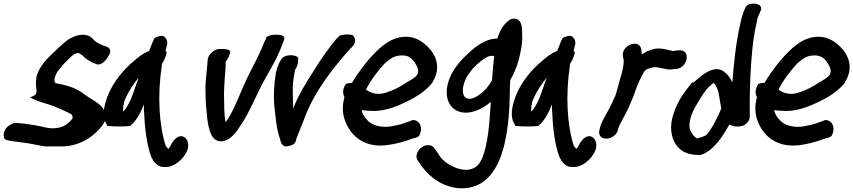

<svg xmlns="http://www.w3.org/2000/svg" viewBox="-83 -760 4640 1044"><path d="M-59 -5C-47 4 -30 5 -30 5L-14 8H-12C13 11 42 16 69 19C96 23 130 32 162 36H235C316 40 386 10 438 -39C454 -54 480 -80 489 -107L490 -113C495 -157 471 -184 445 -201C423 -219 397 -230 376 -247C352 -265 326 -280 294 -290L258 -300C244 -302 225 -306 217 -309C212 -324 211 -321 217 -345L227 -367C230 -372 246 -393 271 -420C296 -446 315 -462 320 -465C336 -472 341 -472 349 -470L365 -459C380 -442 401 -429 421 -419L435 -414C463 -397 495 -430 509 -460C518 -472 522 -493 502 -504C497 -506 496 -507 488 -509L470 -516C460 -521 450 -525 444 -529C432 -536 422 -552 403 -564H402C369 -578 336 -570 302 -553C277 -540 251 -515 215 -481C180 -448 156 -423 143 -402C131 -384 122 -366 118 -351H117V-350C101 -279 135 -254 96 -237L80 -230L93 -224C139 -201 174 -197 208 -183C239 -171 273 -155 304 -140C311 -131 312 -129 312 -118C293 -90 265 -69 226 -64C183 -57 148 -73 102 -80C78 -83 53 -88 23 -90L4 -92C-3 -93 -22 -87 -33 -78C-64 -58 -67 -25 -59 -5Z M506 -247C480 -183 468 -121 500 -79L499 -75H504C537 -72 590 -71 625 -75C660 -104 682 -149 699 -192C699 -178 699 -160 701 -145C704 -63 716 33 740 94C752 119 767 137 788 145C853 162 899 113 917 90L930 70C951 29 937 -5 918 -15C903 -25 877 -20 855 13C851 19 848 24 844 34L834 48C834 48 833 48 832 49C829 46 824 42 818 33C782 -79 772 -241 797 -404C797 -408 797 -411 798 -414C806 -424 815 -443 822 -468C824 -473 824 -479 817 -484C821 -495 823 -512 827 -525C826 -537 820 -576 779 -562C766 -559 760 -555 755 -550C749 -535 737 -509 728 -483C695 -471 670 -450 640 -424C589 -381 535 -317 506 -247ZM601 -229C619 -268 645 -306 671 -338C657 -301 644 -259 630 -224C623 -206 603 -169 588 -153C584 -169 587 -199 601 -229Z M1046 -431C1044 -397 1039 -356 1035 -312C1033 -258 1035 -197 1041 -146C1044 -102 1051 -59 1067 -25C1076 -10 1096 21 1146 3C1183 -13 1209 -51 1225 -78C1236 -94 1249 -114 1260 -135C1296 -202 1326 -275 1362 -338C1394 -393 1433 -462 1456 -529L1460 -539C1462 -544 1467 -555 1457 -564C1443 -575 1377 -575 1365 -556L1360 -543C1356 -536 1350 -521 1343 -504C1327 -464 1300 -415 1278 -370C1227 -273 1194 -163 1144 -95C1135 -132 1136 -194 1135 -251C1136 -299 1140 -350 1144 -398C1144 -410 1143 -416 1144 -424C1150 -432 1163 -450 1169 -476C1172 -489 1147 -494 1123 -494C1115 -494 1104 -494 1090 -489H1089C1071 -480 1047 -460 1046 -431Z M1450 -442C1428 -413 1420 -376 1416 -359L1415 -356H1416C1406 -295 1405 -243 1408 -191C1415 -129 1419 -60 1440 -4C1441 1 1446 49 1490 33C1501 31 1522 25 1527 2C1527 1 1528 -5 1532 -15C1546 -53 1560 -82 1577 -129C1633 -270 1721 -381 1819 -493L1830 -503C1857 -528 1849 -557 1834 -569C1816 -574 1785 -575 1761 -565V-562L1749 -552C1706 -502 1661 -437 1624 -377C1584 -315 1542 -248 1511 -170C1511 -232 1503 -293 1518 -360C1519 -366 1520 -379 1523 -383C1542 -411 1538 -436 1538 -446C1527 -464 1468 -466 1450 -442Z M1798 -304C1777 -273 1781 -248 1790 -232C1777 -183 1779 -145 1792 -107C1823 -19 1899 45 2023 29C2059 24 2092 16 2124 6L2164 -8C2179 -10 2188 -15 2193 -19L2194 -18C2215 -53 2206 -84 2190 -97C2180 -106 2168 -110 2152 -105L2151 -103L2108 -88C2091 -82 2068 -77 2037 -72C1981 -65 1935 -82 1915 -106C1900 -122 1888 -138 1883 -161C1898 -159 1917 -158 1936 -157C1992 -154 2045 -171 2086 -188C2142 -213 2222 -249 2269 -312L2270 -316C2314 -387 2289 -450 2261 -486C2236 -515 2205 -543 2164 -555C2082 -576 2012 -530 1962 -479C1917 -435 1869 -373 1831 -310C1815 -309 1804 -306 1798 -304ZM1907 -273C1932 -323 1974 -378 2008 -414C2037 -441 2059 -455 2090 -458C2137 -463 2157 -443 2174 -417C2188 -396 2198 -372 2184 -351C2174 -339 2151 -324 2128 -312C2096 -289 2056 -269 2015 -256C1972 -242 1932 -253 1907 -273Z M2183 80C2180 92 2182 105 2189 114C2196 125 2204 134 2211 145C2260 211 2329 257 2417 264C2681 274 2688 -115 2690 -301L2691 -315V-323C2715 -364 2736 -418 2746 -471C2755 -510 2759 -549 2756 -577C2755 -579 2766 -676 2696 -656C2689 -654 2683 -648 2678 -644C2651 -622 2633 -589 2621 -550C2562 -552 2503 -508 2467 -473C2432 -442 2394 -402 2368 -349C2307 -218 2379 -120 2494 -154C2527 -164 2558 -182 2586 -206C2582 -150 2578 -85 2571 -33C2555 73 2534 141 2486 157H2485C2458 169 2420 163 2388 149C2350 133 2317 108 2300 76L2278 45C2272 37 2263 29 2245 29C2218 29 2190 51 2183 80ZM2470 -364C2492 -396 2525 -425 2555 -444C2575 -456 2587 -459 2604 -455C2600 -415 2595 -365 2592 -322L2588 -316C2562 -273 2527 -241 2489 -226C2411 -203 2426 -309 2470 -364Z M2725 -247C2699 -183 2687 -121 2719 -79L2718 -75H2723C2756 -72 2809 -71 2844 -75C2879 -104 2901 -149 2918 -192C2918 -178 2918 -160 2920 -145C2923 -63 2935 33 2959 94C2971 119 2986 137 3007 145C3072 162 3118 113 3136 90L3149 70C3170 29 3156 -5 3137 -15C3122 -25 3096 -20 3074 13C3070 19 3067 24 3063 34L3053 48C3053 48 3052 48 3051 49C3048 46 3043 42 3037 33C3001 -79 2991 -241 3016 -404C3016 -408 3016 -411 3017 -414C3025 -424 3034 -443 3041 -468C3043 -473 3043 -479 3036 -484C3040 -495 3042 -512 3046 -525C3045 -537 3039 -576 2998 -562C2985 -559 2979 -555 2974 -550C2968 -535 2956 -509 2947 -483C2914 -471 2889 -450 2859 -424C2808 -381 2754 -317 2725 -247ZM2820 -229C2838 -268 2864 -306 2890 -338C2876 -301 2863 -259 2849 -224C2842 -206 2822 -169 2807 -153C2803 -169 2806 -199 2820 -229Z M3176 -52C3171 -32 3180 -6 3213 -6C3240 -6 3264 -23 3274 -44L3275 -47L3280 -64C3292 -98 3319 -137 3338 -181V-182C3348 -207 3362 -234 3372 -267C3387 -309 3398 -332 3416 -364C3425 -380 3431 -385 3452 -389L3465 -393C3476 -396 3489 -395 3500 -392C3554 -381 3555 -382 3555 -382C3564 -382 3574 -383 3588 -385H3596C3662 -396 3673 -495 3607 -486H3598C3590 -485 3586 -484 3574 -482L3573 -483L3557 -487C3548 -489 3542 -491 3536 -492L3518 -495C3493 -499 3470 -494 3455 -488L3434 -481C3427 -475 3417 -471 3406 -464C3406 -473 3406 -482 3404 -492C3393 -552 3294 -514 3304 -454C3305 -443 3307 -442 3308 -437C3310 -418 3305 -391 3298 -362C3295 -349 3291 -337 3288 -330V-328C3285 -314 3280 -301 3276 -285L3272 -270C3270 -262 3267 -250 3264 -242C3252 -217 3239 -186 3225 -161C3211 -134 3191 -105 3181 -71Z M3899 -312C3890 -332 3878 -352 3859 -366C3805 -416 3730 -350 3690 -312H3681C3643 -267 3602 -212 3580 -144C3556 -74 3565 -16 3592 26C3622 67 3659 83 3725 83H3726C3797 60 3843 -13 3883 -83C3892 -78 3908 -71 3929 -72C3941 -72 3951 -75 3961 -78C3986 -92 3995 -112 3994 -132C3993 -202 3994 -279 3998 -358C4003 -446 4009 -542 4031 -636V-637C4034 -656 4038 -669 4042 -677L4052 -699C4065 -723 4045 -738 4023 -740H4022C4007 -741 3982 -740 3972 -722L3961 -698C3955 -680 3948 -661 3943 -634C3917 -522 3908 -415 3899 -312ZM3666 -71C3664 -111 3684 -159 3708 -196C3729 -234 3755 -274 3778 -294H3783L3784 -300C3795 -309 3798 -309 3802 -305C3811 -295 3823 -269 3826 -245L3834 -198C3836 -190 3836 -184 3839 -170C3817 -117 3785 -55 3758 -26C3751 -20 3699 -1 3704 -10C3687 -19 3668 -46 3666 -71Z M4041 -304C4020 -273 4024 -248 4033 -232C4020 -183 4022 -145 4035 -107C4066 -19 4142 45 4266 29C4302 24 4335 16 4367 6L4407 -8C4422 -10 4431 -15 4436 -19L4437 -18C4458 -53 4449 -84 4433 -97C4423 -106 4411 -110 4395 -105L4394 -103L4351 -88C4334 -82 4311 -77 4280 -72C4224 -65 4178 -82 4158 -106C4143 -122 4131 -138 4126 -161C4141 -159 4160 -158 4179 -157C4235 -154 4288 -171 4329 -188C4385 -213 4465 -249 4512 -312L4513 -316C4557 -387 4532 -450 4504 -486C4479 -515 4448 -543 4407 -555C4325 -576 4255 -530 4205 -479C4160 -435 4112 -373 4074 -310C4058 -309 4047 -306 4041 -304ZM4150 -273C4175 -323 4217 -378 4251 -414C4280 -441 4302 -455 4333 -458C4380 -463 4400 -443 4417 -417C4431 -396 4441 -372 4427 -351C4417 -339 4394 -324 4371 -312C4339 -289 4299 -269 4258 -256C4215 -242 4175 -253 4150 -273Z"/></svg>

Font: Stray Cat
Style: ExBlkCnObl
Weight: 1000
Version: Version 1.0